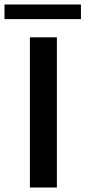

<svg xmlns="http://www.w3.org/2000/svg" viewBox="-43 -834 380 854"><path d="M210 -668V0H90V-668ZM-23 -814H317V-749H-23Z"/></svg>

Font: Madhuban Medium
Style: Regular
Weight: 500
Designer: jaikishan Patel
Foundry: MagicType
Version: Version 1.000